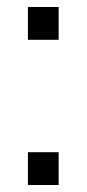

<svg xmlns="http://www.w3.org/2000/svg" viewBox="-20 -530 248 550"><path d="M60 -416V-510H148V-416ZM60 0V-94H148V0Z"/></svg>

Font: Assailand
Style: Regular
Weight: 400
Designer: Hector Gatti with collaboration of the Omnibus-Type team
Foundry: Omnibus-Type
Version: Version 0.072;October 19, 2019;FontCreator 12.0.0.2547 64-bi